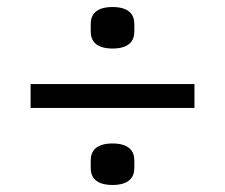

<svg xmlns="http://www.w3.org/2000/svg" viewBox="-20 -578 640 546"><path d="M533 -271V-339H67V-271ZM300 -52C346 -52 362 -73 362 -100V-122C362 -149 346 -170 300 -170C254 -170 238 -149 238 -122V-100C238 -73 254 -52 300 -52ZM300 -440C346 -440 362 -461 362 -488V-510C362 -537 346 -558 300 -558C254 -558 238 -537 238 -510V-488C238 -461 254 -440 300 -440Z"/></svg>

Font: IBM Plex Arabic
Style: Regular
Weight: 400
Designer: Mike Abbink, Paul van der Laan, Pieter van Rosmalen, Wael Morcos, Khajak Apelian
Foundry: Bold Monday
Version: Version 1.0